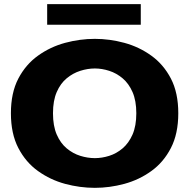

<svg xmlns="http://www.w3.org/2000/svg" viewBox="-20 -893 915 924"><path d="M436.5 11Q364.5 11 293.2 -8.2Q222 -27.5 163 -69.8Q104 -112 68.2 -180.8Q32.5 -249.5 32.5 -348Q32.5 -446.5 68.2 -514.8Q104 -583 163 -625.2Q222 -667.5 293.2 -686.8Q364.5 -706 436.5 -706Q507.5 -706 578.5 -686.8Q649.5 -667.5 708.2 -625.2Q767 -583 802.5 -514.8Q838 -446.5 838 -348Q838 -249.5 802.5 -180.8Q767 -112 708.2 -69.8Q649.5 -27.5 578.5 -8.2Q507.5 11 436.5 11ZM436.5 -132Q470.5 -132 505.5 -143Q540.5 -154 570 -179Q599.5 -204 617.8 -245.5Q636 -287 636 -348Q636 -408.5 617.8 -450Q599.5 -491.5 570 -516.2Q540.5 -541 505.5 -552.2Q470.5 -563.5 436.5 -563.5Q402 -563.5 366.5 -552.2Q331 -541 301 -516.2Q271 -491.5 253 -450Q235 -408.5 235 -348Q235 -287 253 -245.5Q271 -204 301 -179Q331 -154 366.5 -143Q402 -132 436.5 -132ZM207 -774V-873H657.5V-774Z"/></svg>

Font: Trispace SemiExpanded ExtraBold
Style: Regular
Weight: 800
Width: 6
Designer: Tyler Finck
Foundry: Etcetera Type Company
Version: Version 1.210; ttfautohint (v1.8.3)